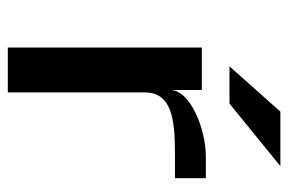

<svg xmlns="http://www.w3.org/2000/svg" viewBox="-140 -580 720 479"><g transform="rotate(90 219.5 -340.0)"><path d="M204 -405V-484H98V0H210V-341C210 -407 272 -417 361 -417H424V-494H369C303 -494 204 -456 204 -405ZM394 -680H258L145 -553H238Z"/></g></svg>

Font: Gamestation Extended
Style: Regular
Weight: 400
Width: 7
Designer: Jonas Hecksher
Foundry: Jonas Hecksher, Playtypeª, e-types AS
Version: Version 1.003